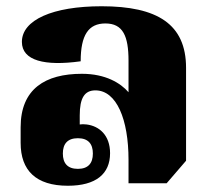

<svg xmlns="http://www.w3.org/2000/svg" viewBox="-20 -582 673 614"><path d="M197 12C287 12 332 -26 332 -92C332 -150 297 -179 257 -184C250 -185 240 -185 235 -184V-213C235 -268 250 -293 285 -293C353 -293 391 -200 391 -71V4H513L575 -68V-365C575 -505 483 -562 305 -562C148 -562 50 -518 50 -448C50 -388 123 -370 238 -386C238 -470 263 -507 317 -507C373 -507 391 -467 391 -388V-287C366 -316 318 -346 242 -346C125 -346 46 -298 46 -175V-125C46 -37 95 12 197 12ZM229 -42C196 -42 181 -60 181 -91C181 -122 196 -140 229 -140C262 -140 277 -122 277 -91C277 -60 262 -42 229 -42Z"/></svg>

Font: Noto Serif Thai Black
Style: Regular
Weight: 900
Designer: Monotype Design Team
Foundry: Monotype Imaging Inc.
Version: Version 2.002